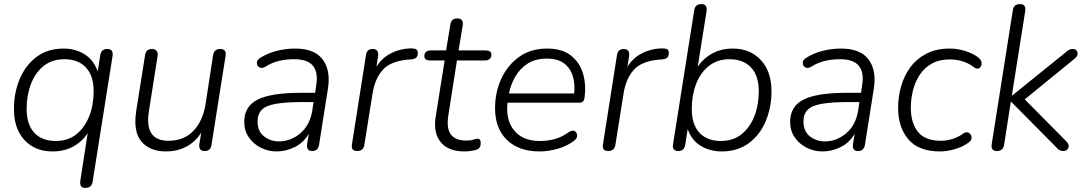

<svg xmlns="http://www.w3.org/2000/svg" viewBox="-20 -731 5297 937"><path d="M396 186Q367 186 372 151L408 -81Q380 -39 336.5 -15.5Q293 8 236 8Q151 8 99.5 -47.5Q48 -103 48 -199Q48 -278 76 -345Q104 -412 158 -453Q212 -494 291 -494Q347 -494 392 -466.5Q437 -439 457 -382L469 -461Q474 -492 504 -492Q535 -492 529 -456L432 156Q427 186 396 186ZM252 -43Q312 -43 353 -76Q394 -109 415.5 -164Q437 -219 437 -285Q437 -362 399 -402Q361 -442 294 -442Q234 -442 193 -409Q152 -376 131 -321Q110 -266 110 -200Q110 -123 147.5 -83Q185 -43 252 -43Z M790 8Q711 8 670 -40.5Q629 -89 645 -191L688 -462Q693 -492 722 -492Q737 -492 744.5 -482.5Q752 -473 749 -457L707 -190Q683 -44 802 -44Q878 -44 924 -92.5Q970 -141 983 -222L1020 -462Q1025 -492 1055 -492Q1086 -492 1081 -459L1012 -23Q1008 6 979 6Q948 6 953 -28L962 -84Q935 -40 890.5 -16Q846 8 790 8Z M1330 8Q1289 8 1253 -10Q1217 -28 1194.5 -60.5Q1172 -93 1172 -136Q1172 -212 1237.5 -245Q1303 -278 1447 -278H1518L1523 -313Q1534 -376 1508 -409Q1482 -442 1416 -442Q1377 -442 1342.5 -434Q1308 -426 1276 -406Q1258 -395 1245.5 -402.5Q1233 -410 1233.5 -425Q1234 -440 1254 -451Q1290 -473 1333.5 -483.5Q1377 -494 1421 -494Q1515 -494 1555 -440.5Q1595 -387 1580 -296L1537 -24Q1532 6 1503 6Q1474 6 1479 -29L1487 -78Q1461 -34 1418 -13Q1375 8 1330 8ZM1341 -41Q1399 -41 1445.5 -80.5Q1492 -120 1504 -191L1510 -233H1461Q1376 -233 1327 -224.5Q1278 -216 1257.5 -195Q1237 -174 1237 -139Q1237 -90 1268.5 -65.5Q1300 -41 1341 -41Z M1723 6Q1691 6 1698 -29L1766 -462Q1770 -492 1800 -492Q1814 -492 1821 -482.5Q1828 -473 1825 -456L1817 -405Q1843 -448 1888 -471Q1933 -494 1985 -495Q2004 -495 2011.5 -490Q2019 -485 2019 -473Q2019 -458 2012 -450.5Q2005 -443 1986 -441L1970 -440Q1884 -432 1846.5 -388.5Q1809 -345 1798 -274L1758 -23Q1753 6 1723 6Z M2247 8Q2168 8 2131 -37Q2094 -82 2106 -160L2150 -436H2080Q2051 -436 2051 -457Q2051 -485 2084 -485H2157L2178 -612Q2182 -641 2212 -641Q2244 -641 2238 -606L2218 -485H2349Q2378 -485 2378 -465Q2378 -436 2346 -436H2210L2168 -168Q2158 -103 2181 -74Q2204 -45 2255 -45Q2277 -45 2289.5 -49.5Q2302 -54 2310 -54Q2326 -54 2326 -34Q2326 -19 2321.5 -12Q2317 -5 2307 -1Q2296 3 2279 5.5Q2262 8 2247 8Z M2613 8Q2512 8 2454 -48Q2396 -104 2396 -203Q2396 -281 2426.5 -347Q2457 -413 2513.5 -453.5Q2570 -494 2650 -494Q2724 -494 2767 -459.5Q2810 -425 2825.5 -371Q2841 -317 2833 -257Q2831 -241 2825 -235.5Q2819 -230 2806 -230H2457Q2447 -146 2489 -94.5Q2531 -43 2614 -43Q2654 -43 2688 -52.5Q2722 -62 2754 -85Q2773 -98 2784.5 -91.5Q2796 -85 2796.5 -70Q2797 -55 2780 -43Q2747 -18 2702 -5Q2657 8 2613 8ZM2649 -445Q2592 -445 2554 -420Q2516 -395 2494 -356Q2472 -317 2464 -275H2782Q2787 -322 2775 -360.5Q2763 -399 2732.5 -422Q2702 -445 2649 -445Z M2948 6Q2916 6 2923 -29L2991 -462Q2995 -492 3025 -492Q3039 -492 3046 -482.5Q3053 -473 3050 -456L3042 -405Q3068 -448 3113 -471Q3158 -494 3210 -495Q3229 -495 3236.5 -490Q3244 -485 3244 -473Q3244 -458 3237 -450.5Q3230 -443 3211 -441L3195 -440Q3109 -432 3071.5 -388.5Q3034 -345 3023 -274L2983 -23Q2978 6 2948 6Z M3502 8Q3446 8 3401 -18.5Q3356 -45 3336 -101L3324 -24Q3319 6 3290 6Q3258 6 3265 -30L3368 -681Q3372 -711 3403 -711Q3434 -711 3428 -675L3385 -405Q3412 -446 3456 -470Q3500 -494 3556 -494Q3641 -494 3693 -438Q3745 -382 3745 -286Q3745 -207 3717 -140Q3689 -73 3634.5 -32.5Q3580 8 3502 8ZM3498 -43Q3558 -43 3599 -76Q3640 -109 3661.5 -164Q3683 -219 3683 -285Q3683 -362 3645 -402Q3607 -442 3540 -442Q3481 -442 3439.5 -409Q3398 -376 3377 -321Q3356 -266 3356 -200Q3356 -123 3393.5 -83Q3431 -43 3498 -43Z M3994 8Q3953 8 3917 -10Q3881 -28 3858.5 -60.5Q3836 -93 3836 -136Q3836 -212 3901.5 -245Q3967 -278 4111 -278H4182L4187 -313Q4198 -376 4172 -409Q4146 -442 4080 -442Q4041 -442 4006.5 -434Q3972 -426 3940 -406Q3922 -395 3909.5 -402.5Q3897 -410 3897.5 -425Q3898 -440 3918 -451Q3954 -473 3997.5 -483.5Q4041 -494 4085 -494Q4179 -494 4219 -440.5Q4259 -387 4244 -296L4201 -24Q4196 6 4167 6Q4138 6 4143 -29L4151 -78Q4125 -34 4082 -13Q4039 8 3994 8ZM4005 -41Q4063 -41 4109.5 -80.5Q4156 -120 4168 -191L4174 -233H4125Q4040 -233 3991 -224.5Q3942 -216 3921.5 -195Q3901 -174 3901 -139Q3901 -90 3932.5 -65.5Q3964 -41 4005 -41Z M4567 8Q4463 8 4413 -51Q4363 -110 4363 -205Q4363 -258 4377.5 -309.5Q4392 -361 4422.5 -402.5Q4453 -444 4501 -469Q4549 -494 4615 -494Q4653 -494 4689.5 -482.5Q4726 -471 4751 -453Q4770 -439 4770.5 -423Q4771 -407 4760 -399Q4749 -391 4733 -403Q4683 -441 4615 -441Q4564 -441 4528 -421Q4492 -401 4469 -366.5Q4446 -332 4435.5 -290Q4425 -248 4425 -205Q4425 -132 4459.5 -88Q4494 -44 4573 -44Q4598 -44 4627 -52.5Q4656 -61 4682 -80Q4697 -90 4708.5 -82.5Q4720 -75 4721.5 -61Q4723 -47 4708 -36Q4680 -15 4641.5 -3.5Q4603 8 4567 8Z M4845 6Q4814 6 4820 -29L4923 -682Q4927 -711 4958 -711Q4989 -711 4983 -675L4918 -265H4920L5180 -475Q5190 -484 5197.5 -488Q5205 -492 5216 -492Q5233 -492 5238 -476.5Q5243 -461 5226 -446L4981 -246L5186 -39Q5200 -24 5193.5 -9Q5187 6 5170 6Q5158 6 5149.5 1Q5141 -4 5130 -17L4915 -234H4913L4880 -23Q4875 6 4845 6Z"/></svg>

Font: Nunito Light
Style: Italic
Weight: 300
Italic angle: -9°
Designer: Vernon Adams
Foundry: Vernon Adams
Version: Version 3.601; ttfautohint (v1.8.2.53-6de2)